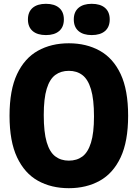

<svg xmlns="http://www.w3.org/2000/svg" viewBox="-20 -977 722 1007"><path d="M341 10Q249 10 179 -29Q109 -68 69.5 -151.8Q30 -235.5 30 -370Q30 -505 69.5 -588.5Q109 -672 179 -711Q249 -750 341 -750Q433 -750 503.2 -711Q573.5 -672 612.8 -588.5Q652 -505 652 -370Q652 -235.5 612.8 -151.8Q573.5 -68 503.2 -29Q433 10 341 10ZM341 -134.5Q383 -134.5 412.2 -156.2Q441.5 -178 457.2 -228.8Q473 -279.5 473 -366.5Q473 -456.5 457.2 -508.8Q441.5 -561 412.2 -583.2Q383 -605.5 341 -605.5Q299.5 -605.5 270 -583.8Q240.5 -562 225 -511.2Q209.5 -460.5 209.5 -373.5Q209.5 -283.5 225 -231.2Q240.5 -179 270 -156.8Q299.5 -134.5 341 -134.5ZM461 -793Q416.5 -793 391.8 -814.2Q367 -835.5 367 -875Q367 -914.5 391.8 -935.8Q416.5 -957 461 -957Q506 -957 530.8 -935.8Q555.5 -914.5 555.5 -875Q555.5 -835.5 530.8 -814.2Q506 -793 461 -793ZM221 -793Q176 -793 151.2 -814.2Q126.5 -835.5 126.5 -875Q126.5 -914.5 151.2 -935.8Q176 -957 221 -957Q265.5 -957 290.2 -935.8Q315 -914.5 315 -875Q315 -835.5 290.2 -814.2Q265.5 -793 221 -793Z"/></svg>

Font: Encode Sans Condensed Condensed ExtraBold
Style: Regular
Weight: 800
Width: 3
Designer: Multiple Designers
Foundry: Impallari Type
Version: Version 3.000; ttfautohint (v1.8.3) -l 8 -r 50 -G 200 -x 14 